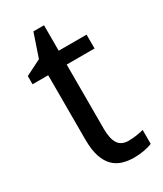

<svg xmlns="http://www.w3.org/2000/svg" viewBox="-172 -726 683 804"><g transform="rotate(-30 169.5 -324.5)"><path d="M247.1 -63Q255.9 -63 266.8 -64Q277.8 -64.9 288.1 -66.4Q298.3 -67.9 306.9 -69.8Q315.4 -71.8 319.8 -73.2V-5.9Q313.5 -2.9 303.7 0Q293.9 2.9 282.2 5.1Q270.5 7.3 257.8 8.5Q245.1 9.8 232.9 9.8Q202.6 9.8 176.8 2Q150.9 -5.9 132.1 -24.9Q113.3 -43.9 102.5 -76.4Q91.8 -108.9 91.8 -158.2V-469.2H16.1V-508.8L91.8 -546.9L129.9 -659.2H181.2V-536.1H315.9V-469.2H181.2V-158.2Q181.2 -110.8 196.5 -86.9Q211.9 -63 247.1 -63Z"/></g></svg>

Font: Droid Sans
Style: Regular
Weight: 400
Foundry: Ascender Corporation
Version: Version 1.00 build 114